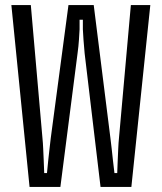

<svg xmlns="http://www.w3.org/2000/svg" viewBox="-20 -740 640 760"><path d="M102 -720 148 -194Q150 -175 151 -151Q152 -127 153 -106Q154 -81 155 -55H166Q168 -81 171 -106Q173 -127 176 -151Q179 -175 181 -194L251 -720H351L417 -194Q419 -176 422 -152Q425 -128 427 -106Q430 -81 433 -55H444Q445 -81 446 -106Q447 -127 448 -151Q449 -175 451 -194L498 -720H575L500 0H378L315 -529Q312 -558 310.5 -582.5Q309 -607 308 -624Q308 -645 308 -662H295Q295 -645 295 -624Q294 -607 292.5 -582.5Q291 -558 287 -529L219 0H97L25 -720Z"/></svg>

Font: JetBrainsMono NF
Style: Regular
Weight: 400
Monospace: yes
Designer: Philipp Nurullin, Konstantin Bulenkov
Foundry: JetBrains
Version: Version 1.0.2; ttfautohint (v1.8.3)